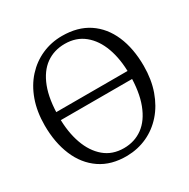

<svg xmlns="http://www.w3.org/2000/svg" viewBox="-170 -906 1054 1072"><g transform="rotate(-30 357.0 -370.0)"><path d="M350.5 11Q247.5 12.5 177 -35.8Q106.5 -84 70.5 -169.8Q34.5 -255.5 34.5 -366Q34.5 -454.5 60 -525.8Q85.5 -597 131.2 -647.2Q177 -697.5 237.5 -724.2Q298 -751 367.5 -751Q468.5 -751 538 -704.8Q607.5 -658.5 643.8 -574.5Q680 -490.5 680 -378Q680 -290.5 654.8 -219Q629.5 -147.5 584.5 -96.5Q539.5 -45.5 479.8 -18Q420 9.5 350.5 11ZM355.5 -35Q424.5 -35 476.8 -73.2Q529 -111.5 558.2 -188Q587.5 -264.5 587.5 -378Q587.5 -474.5 561 -548Q534.5 -621.5 483.2 -663.2Q432 -705 358.5 -705Q289 -705 237 -667.8Q185 -630.5 156 -555.2Q127 -480 127 -366Q127 -269.5 153.5 -195Q180 -120.5 230.8 -77.8Q281.5 -35 355.5 -35ZM640.5 -398.5V-347H78V-398.5Z"/></g></svg>

Font: Merriweather 24pt Light
Style: Regular
Weight: 300
Designer: Eben Sorkin
Foundry: Eben Sorkin
Version: Version 2.100